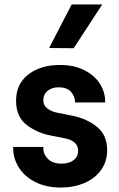

<svg xmlns="http://www.w3.org/2000/svg" viewBox="-20 -832 534 860"><path d="M39 -168V-174H174V-168Q174 -141 195 -120Q216 -99 256 -99Q289 -99 309.5 -114.5Q330 -130 330 -157Q330 -181 312 -195Q294 -209 267 -213L207 -225Q148 -236 100 -272Q52 -308 52 -381Q52 -456 107 -498.5Q162 -541 248 -541Q311 -541 357 -518Q403 -495 427 -457.5Q451 -420 451 -377V-373H316V-376Q316 -400 298 -420.5Q280 -441 243 -441Q212 -441 193 -425Q174 -409 174 -383Q174 -359 193.5 -345Q213 -331 242 -326L308 -313Q372 -299 416 -262.5Q460 -226 460 -159Q460 -109 433 -71Q406 -33 358.5 -12.5Q311 8 253 8Q186 8 137.5 -17Q89 -42 64 -82.5Q39 -123 39 -168ZM200 -617 301 -812H438L310 -616Z"/></svg>

Font: Lopes Sans
Style: Bold
Weight: 700
Designer: Gabriel Lam, Diego Maldonado
Foundry: TypeRant, Foresti Design
Version: Version 4.000